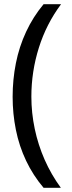

<svg xmlns="http://www.w3.org/2000/svg" viewBox="-20 -734 340 912"><path d="M40 -274Q40 -356 55.5 -434Q71 -512 104 -583Q137 -654 187 -714H270Q200 -620 164.5 -507Q129 -394 129 -275Q129 -198 145 -122Q161 -46 192 24.5Q223 95 269 158H187Q137 99 104 29.5Q71 -40 55.5 -117Q40 -194 40 -274Z"/></svg>

Font: hexuguzrati05
Style: Book
Weight: 400
Designer: Jelle Bosma - Monotype Design Team, Universal Thirst
Foundry: Monotype Imaging Inc.
Version: Version 2.106